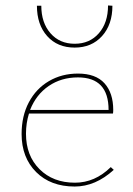

<svg xmlns="http://www.w3.org/2000/svg" viewBox="-20 -679 488 702"><path d="M396 -58Q329 3 253 3Q165 3 112 -50Q59 -103 59 -189Q59 -255 85.5 -305Q112 -355 159 -382.5Q206 -410 265 -410Q330 -410 362 -374.5Q394 -339 394 -277Q394 -268 393 -264H86Q75 -229 75 -190Q75 -110 124.5 -60.5Q174 -11 254 -11Q327 -11 385 -68ZM90 -277H377Q377 -396 265 -396Q204 -396 158 -364.5Q112 -333 90 -277ZM391 -658 375 -659Q375 -596 341.5 -557.5Q308 -519 253 -519Q198 -519 164.5 -557.5Q131 -596 131 -658H115Q115 -589 152.5 -547Q190 -505 253 -505Q315 -505 353 -547Q391 -589 391 -658Z"/></svg>

Font: Ysabeau Thin
Style: Regular
Weight: 200
Designer: Christian Thalmann (Catharsis Fonts)
Version: Version 0.003